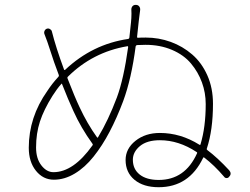

<svg xmlns="http://www.w3.org/2000/svg" viewBox="-20 -784 1040 798"><path d="M639.6 -36.1Q749 -36.1 798.8 -146.5Q800.8 -150.4 796.9 -152.3Q722.7 -201.2 644.5 -201.2Q590.8 -201.2 561.5 -176.8Q532.2 -152.3 532.2 -120.1Q532.2 -81.1 560.5 -58.6Q588.9 -36.1 639.6 -36.1ZM465.8 -378.9Q494.1 -455.1 512.7 -588.9Q512.7 -589.8 511.7 -591.3Q510.7 -592.8 508.8 -591.8Q365.2 -567.4 261.7 -464.8Q258.8 -461.9 260.7 -458Q291 -379.9 310.5 -338.9Q342.8 -269.5 382.8 -213.9Q383.8 -211.9 385.3 -211.9Q386.7 -211.9 387.7 -213.9Q429.7 -283.2 465.8 -378.9ZM202.1 -68.4Q285.2 -68.4 364.3 -179.7Q367.2 -182.6 364.3 -186.5Q316.4 -252.9 285.2 -322.3Q262.7 -371.1 238.3 -433.6Q237.3 -438.5 234.4 -434.6Q216.8 -415 198.2 -385.7Q162.1 -328.1 146 -278.8Q129.9 -229.5 129.9 -170.9Q129.9 -125 151.9 -96.7Q173.8 -68.4 202.1 -68.4ZM556.6 -695.3 549.8 -631.8Q548.8 -627 553.7 -627Q563.5 -627.9 585.9 -627.9Q639.6 -627.9 689.5 -609.9Q739.3 -591.8 778.8 -557.6Q818.4 -523.4 841.8 -470.7Q865.2 -418 865.2 -352.5Q865.2 -244.1 839.8 -167Q837.9 -163.1 841.8 -160.2Q884.8 -127.9 932.6 -76.2Q938.5 -69.3 938.5 -62.5Q938.5 -55.7 932.6 -49.8Q928.7 -43.9 921.9 -43.9Q915 -43.9 911.1 -49.8Q870.1 -97.7 829.1 -128.9Q826.2 -131.8 824.2 -127.9Q765.6 -5.9 639.6 -5.9Q576.2 -5.9 539.1 -36.6Q502 -67.4 502 -119.1Q502 -166 543 -198.7Q584 -231.4 644.5 -231.4Q730.5 -231.4 808.6 -182.6Q812.5 -179.7 813.5 -184.6Q835 -255.9 835 -351.6Q835 -398.4 819.3 -441.4Q803.7 -484.4 773.9 -520Q744.1 -555.7 694.8 -576.7Q645.5 -597.7 585 -597.7Q571.3 -597.7 549.8 -596.7Q544.9 -595.7 543.9 -591.8Q526.4 -457 492.2 -364.3Q465.8 -293.9 435.5 -236.3Q405.3 -178.7 369.1 -133.3Q333 -87.9 290.5 -62.5Q248 -37.1 204.1 -37.1Q159.2 -37.1 129.4 -74.2Q99.6 -111.3 99.6 -169.9Q99.6 -296.9 176.8 -406.2Q197.3 -437.5 222.7 -464.8Q225.6 -467.8 224.6 -471.7Q202.1 -531.2 190.4 -569.3Q175.8 -615.2 165 -641.6Q162.1 -648.4 165 -655.3Q168 -662.1 174.3 -664.6Q180.7 -667 187 -663.6Q193.4 -660.2 195.3 -654.3Q211.9 -587.9 246.1 -495.1Q248 -491.2 251 -494.1Q364.3 -600.6 512.7 -622.1Q516.6 -623 517.6 -627Q519.5 -646.5 524.4 -690.4Q526.4 -709 526.4 -727.5Q526.4 -735.4 525.9 -743.7Q525.4 -752 531.2 -758.8Q536.1 -763.7 543.9 -763.7Q544.9 -763.7 544.9 -763.7Q553.7 -763.7 558.6 -757.3Q563.5 -751 562.5 -742.2Q561.5 -736.3 559.6 -719.7Q557.6 -703.1 556.6 -695.3Z"/></svg>

Font: Gen Jyuu Gothic ExtraLight
Style: Regular
Weight: 100
Designer: [Source Han Sans]
Ryoko NISHIZUKA  (kana & ideographs); Paul D. Hunt (Latin, Greek & Cyrillic); Wenlong ZHANG  (bopomofo
Version: Version 1.002.20150607